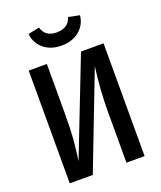

<svg xmlns="http://www.w3.org/2000/svg" viewBox="-162 -1003 924 1104"><g transform="rotate(-20 300.0 -451.0)"><path d="M71 -690H182V-385Q182 -295 177 -232Q172 -169 162 -102L391 -690H529V0H418V-304Q418 -449 437 -584L212 0H71ZM142 -888 211 -902Q228 -841 299 -841Q370 -841 389 -902L457 -888Q451 -831 408 -795.5Q365 -760 299 -760Q233 -760 190.5 -795.5Q148 -831 142 -888Z"/></g></svg>

Font: Fira Mono Medium
Style: Regular
Weight: 500
Designer: Carrois Corporate & Edenspiekermann AG
Foundry: Carrois Corporate GbR & Edenspiekermann AG
Version: Version 3.206